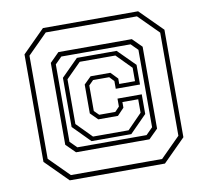

<svg xmlns="http://www.w3.org/2000/svg" viewBox="-80 -802 969 904"><g transform="rotate(-10 404.5 -350.0)"><path d="M182 14 75 -93V-607L182 -714H637L744 -607V-93L637 14ZM191.5 -9.5H627.5L722 -104V-597L627.5 -691.5H191.5L97 -597V-104ZM234 -111 190 -154.5V-546L234 -590H585L629 -546V-154.5L585 -111ZM244 -133H575L607 -165V-535L575 -567H244L212 -535V-165ZM315 -150 234 -232V-467L315 -548H505L586 -467V-373H470V-410L449 -432H372L350 -410V-288L372 -266H449L470 -288V-326H586V-232L505 -150ZM325.5 -170H495.5L565.5 -241.5V-306H490V-279L458 -245.5H364L329.5 -280V-418L363.5 -451.5H458L490 -418.5V-392.5H565.5V-456.5L495.5 -527.5H325L254 -456.5V-242.5Z"/></g></svg>

Font: Tourney Condensed ExtraLight
Style: Regular
Weight: 200
Width: 3
Designer: Tyler Finck
Foundry: Etcetera Type Co
Version: Version 1.010; ttfautohint (v1.8.3)